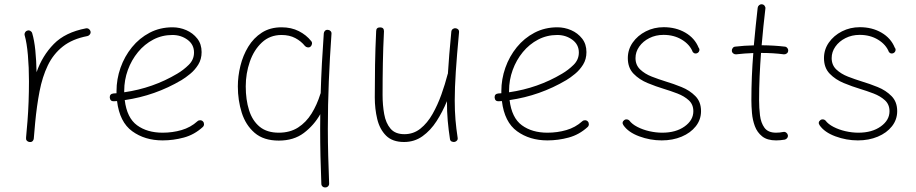

<svg xmlns="http://www.w3.org/2000/svg" viewBox="-20 -631 4186 877"><path d="M114.7 17.6Q111.8 17.1 108.9 16.1Q97.7 10.7 99.1 0Q99.1 -0.5 99.1 -2V-3.4Q100.6 -22 102.3 -40.5Q104 -59.1 105.5 -77.1Q108.9 -119.6 110.6 -166.5Q112.3 -213.4 112.3 -259.8Q112.3 -323.2 107.4 -379.4Q102.5 -435.5 92.8 -469.2Q90.8 -476.1 94.5 -482.7Q98.1 -489.3 105 -491.2Q111.8 -493.7 118.4 -490Q125 -486.3 127 -479.5Q136.7 -447.3 141.4 -400.6Q146 -354 147 -301.3Q173.3 -376.5 225.6 -429.9Q277.8 -483.4 372.6 -501.5Q379.9 -502.9 386 -498.5Q392.1 -494.1 393.6 -487.3Q395 -480 390.6 -473.9Q386.2 -467.8 379.4 -466.3Q310.5 -453.1 266.8 -418.5Q223.1 -383.8 198.2 -331.8Q173.3 -279.8 160.6 -213.6Q147.9 -147.5 140.6 -70.3Q137.7 -31.7 134.3 2Q133.8 4.9 132.8 7.8Q127.4 19 116.7 17.6Q115.7 17.6 114.7 17.6Z M906.2 -50.8Q867.7 -15.6 819.8 -2.7Q772 10.3 722.7 10.3Q641.6 10.3 584 -31.5Q526.4 -73.2 514.6 -169.4Q507.8 -168.9 500.5 -168.5Q483.4 -167.5 481.4 -185.1Q480.5 -202.1 498 -204.1Q505.4 -204.6 512.2 -205.1Q512.2 -210 512.2 -214.8Q512.2 -269.5 530.5 -321.5Q548.8 -373.5 582.8 -415.3Q616.7 -457 663.8 -481.7Q710.9 -506.3 768.1 -506.3Q800.8 -506.3 831.1 -493.2Q861.3 -480 881.1 -454.8Q900.9 -429.7 900.9 -393.1Q900.9 -360.4 885.5 -335.7Q870.1 -311 848.6 -293.5Q827.1 -275.9 809.1 -265.1Q688.5 -193.8 549.8 -173.8Q559.6 -92.8 606 -58.8Q652.3 -24.9 722.7 -24.9Q768.1 -24.9 809.3 -36.9Q850.6 -48.8 881.8 -77.1Q887.2 -82 894.8 -81.8Q902.3 -81.5 907.2 -76.2Q912.1 -70.8 911.9 -63.2Q911.6 -55.7 906.2 -50.8ZM767.6 -471.2Q720.2 -471.2 680.2 -450.2Q640.1 -429.2 610.4 -393.1Q580.6 -356.9 564 -311.3Q547.4 -265.6 547.4 -216.3Q547.4 -212.9 547.4 -209.5Q679.2 -228.5 789.6 -294.4Q817.9 -311 842 -334.7Q866.2 -358.4 866.2 -391.1Q866.2 -427.7 836.4 -449.5Q806.6 -471.2 767.6 -471.2Z M1398.4 -418Q1393.1 -413.6 1385.5 -414.6Q1377.9 -415.5 1373 -420.9Q1355.5 -442.9 1328.9 -457Q1302.2 -471.2 1266.1 -471.2Q1212.9 -471.2 1176.3 -437Q1139.6 -402.8 1121.1 -349.1Q1102.5 -295.4 1102.5 -236.3Q1102.5 -175.3 1117.7 -127.4Q1132.8 -79.6 1166 -52.2Q1199.2 -24.9 1253.4 -24.9Q1304.7 -24.9 1341.6 -48.6Q1378.4 -72.3 1403.3 -112.5Q1428.2 -152.8 1443.4 -202.1Q1443.8 -204.1 1444.8 -205.6Q1446.8 -273.4 1450.4 -341.8Q1454.1 -410.2 1459 -478.5Q1459.5 -485.8 1464.8 -490.7Q1470.2 -495.6 1478 -494.6Q1485.4 -494.1 1490.2 -488.8Q1495.1 -483.4 1494.1 -476.1Q1486.3 -367.2 1481.9 -259.3Q1477.5 -151.4 1477.5 -42.5Q1477.5 19.5 1479.2 81.8Q1481 144 1483.4 206.5Q1483.9 214.4 1478.8 219.7Q1473.6 225.1 1466.3 225.1Q1458.5 225.6 1453.1 220.7Q1447.8 215.8 1447.8 208.5Q1445.3 146 1443.8 82.8Q1442.4 19.5 1442.4 -42.5Q1442.4 -75.7 1442.9 -109.4Q1414.1 -58.6 1367.9 -23.7Q1321.8 11.2 1253.4 11.2Q1184.1 11.2 1143.1 -24.2Q1102.1 -59.6 1084.2 -116.2Q1066.4 -172.9 1066.4 -236.3Q1066.4 -282.7 1078.1 -330.3Q1089.8 -377.9 1114 -417.7Q1138.2 -457.5 1176 -481.9Q1213.9 -506.3 1266.1 -506.3Q1310.5 -506.3 1345 -488.8Q1379.4 -471.2 1401.4 -443.4Q1406.2 -438 1405 -430.4Q1403.8 -422.9 1398.4 -418Z M2076.7 -482.9Q2066.9 -378.4 2062 -304.2Q2057.1 -230 2057.1 -172.4Q2057.1 -124.5 2060.5 -84Q2064 -43.5 2070.3 -2.4Q2071.8 5.4 2067.6 10.5Q2063.5 15.6 2057.1 17.1Q2050.3 18.6 2043.2 15.4Q2036.1 12.2 2035.2 3.4Q2028.8 -38.1 2025.1 -79.6Q2021.5 -121.1 2021.5 -168.9Q2001.5 -120.1 1974.1 -77.6Q1946.8 -35.2 1909.9 -8.8Q1873 17.6 1825.7 17.6Q1772.5 17.6 1743.4 -11.5Q1714.4 -40.5 1703.1 -87.2Q1691.9 -133.8 1691.9 -186.5Q1691.9 -261.7 1693.1 -334.7Q1694.3 -407.7 1698.2 -488.8Q1698.2 -505.9 1716.3 -505.9Q1733.9 -505.9 1733.9 -488.3Q1730 -410.6 1728.8 -342.3Q1727.5 -273.9 1727.5 -197.3Q1727.5 -150.9 1734.9 -109.9Q1742.2 -68.8 1763.7 -43.5Q1785.2 -18.1 1827.1 -18.1Q1868.7 -18.1 1900.4 -43.5Q1932.1 -68.8 1955.6 -110.1Q1979 -151.4 1996.1 -199.2Q2013.2 -247.1 2024.9 -292.5Q2025.4 -293.9 2025.9 -294.9Q2028.3 -335.4 2032.2 -382.8Q2036.1 -430.2 2041.5 -486.3Q2042.5 -494.6 2048.6 -498.8Q2054.7 -502.9 2061 -502Q2067.9 -501.5 2072.8 -496.6Q2077.6 -491.7 2076.7 -482.9Z M2664.1 -50.8Q2625.5 -15.6 2577.6 -2.7Q2529.8 10.3 2480.5 10.3Q2399.4 10.3 2341.8 -31.5Q2284.2 -73.2 2272.5 -169.4Q2265.6 -168.9 2258.3 -168.5Q2241.2 -167.5 2239.3 -185.1Q2238.3 -202.1 2255.9 -204.1Q2263.2 -204.6 2270 -205.1Q2270 -210 2270 -214.8Q2270 -269.5 2288.3 -321.5Q2306.6 -373.5 2340.6 -415.3Q2374.5 -457 2421.6 -481.7Q2468.8 -506.3 2525.9 -506.3Q2558.6 -506.3 2588.9 -493.2Q2619.1 -480 2638.9 -454.8Q2658.7 -429.7 2658.7 -393.1Q2658.7 -360.4 2643.3 -335.7Q2627.9 -311 2606.4 -293.5Q2585 -275.9 2566.9 -265.1Q2446.3 -193.8 2307.6 -173.8Q2317.4 -92.8 2363.8 -58.8Q2410.2 -24.9 2480.5 -24.9Q2525.9 -24.9 2567.1 -36.9Q2608.4 -48.8 2639.6 -77.1Q2645 -82 2652.6 -81.8Q2660.2 -81.5 2665 -76.2Q2669.9 -70.8 2669.7 -63.2Q2669.4 -55.7 2664.1 -50.8ZM2525.4 -471.2Q2478 -471.2 2438 -450.2Q2397.9 -429.2 2368.2 -393.1Q2338.4 -356.9 2321.8 -311.3Q2305.2 -265.6 2305.2 -216.3Q2305.2 -212.9 2305.2 -209.5Q2437 -228.5 2547.4 -294.4Q2575.7 -311 2599.9 -334.7Q2624 -358.4 2624 -391.1Q2624 -427.7 2594.2 -449.5Q2564.5 -471.2 2525.4 -471.2Z M3168 -390.1Q3163.1 -386.2 3156.2 -386.7Q3149.4 -387.2 3144.5 -393.1Q3130.9 -427.7 3094.7 -449.7Q3058.6 -471.7 3010.7 -471.7Q2975.1 -471.7 2946 -457Q2917 -442.4 2899.9 -418.2Q2882.8 -394 2882.8 -365.7Q2882.8 -334 2904.1 -313.7Q2925.3 -293.5 2957.3 -281Q2989.3 -268.6 3021 -258.8Q3055.7 -248.5 3093 -233.4Q3130.4 -218.3 3156.2 -192.1Q3182.1 -166 3182.1 -123.5Q3182.1 -84.5 3158.2 -54.2Q3134.3 -23.9 3093.5 -6.8Q3052.7 10.3 3002.4 10.3Q2949.7 10.3 2899.7 -8.3Q2849.6 -26.9 2827.6 -59.1Q2818.4 -72.8 2832 -83Q2837.9 -86.9 2844.2 -85.7Q2850.6 -84.5 2854.5 -80.6Q2866.7 -64 2891.4 -51.3Q2916 -38.6 2946 -31.7Q2976.1 -24.9 3004.9 -24.9Q3067.4 -24.9 3107.2 -53.5Q3147 -82 3147 -123Q3147 -153.8 3126.2 -172.9Q3105.5 -191.9 3074.2 -203.9Q3043 -215.8 3012.2 -225.1Q2976.6 -235.8 2938.5 -251.5Q2900.4 -267.1 2874 -294.2Q2847.7 -321.3 2847.7 -365.7Q2847.7 -404.8 2870.1 -436.8Q2892.6 -468.8 2929.9 -487.8Q2967.3 -506.8 3011.7 -506.8Q3067.4 -506.8 3110.4 -481.9Q3153.3 -457 3170.9 -413.6Q3175.8 -407.7 3174.6 -400.9Q3173.3 -394 3168 -390.1Z M3580.1 -398.4Q3579.6 -391.1 3573.5 -386.7Q3567.4 -382.3 3560.5 -382.8Q3513.2 -389.2 3456.1 -389.2Q3452.1 -335.4 3449.7 -281.7Q3447.3 -228 3447.3 -173.3Q3447.3 -138.2 3451.4 -104Q3455.6 -69.8 3471.9 -47.4Q3488.3 -24.9 3524.9 -24.9Q3541 -24.9 3558.1 -28.3Q3564.9 -29.8 3571 -25.4Q3577.1 -21 3578.6 -14.2Q3580.1 -6.8 3575.7 -0.7Q3571.3 5.4 3564.5 6.8Q3543.9 10.3 3524.9 10.3Q3484.4 10.3 3461.4 -8.1Q3438.5 -26.4 3428 -54.7Q3417.5 -83 3414.8 -114.7Q3412.1 -146.5 3412.1 -173.3Q3412.1 -228 3414.3 -281.7Q3416.5 -335.4 3420.9 -388.7Q3379.9 -387.2 3342.3 -382.8Q3335.4 -382.3 3329.6 -386.7Q3323.7 -391.1 3322.8 -398.4Q3322.3 -405.3 3326.7 -411.4Q3331.1 -417.5 3338.4 -418Q3379.9 -422.9 3423.3 -423.8Q3427.2 -467.3 3431.6 -510Q3436 -552.7 3440.9 -595.7Q3441.9 -603 3447.8 -607.7Q3453.6 -612.3 3460.4 -611.3Q3467.8 -610.8 3472.4 -604.7Q3477.1 -598.6 3476.1 -591.8Q3471.2 -549.8 3466.8 -508.1Q3462.4 -466.3 3459 -424.3Q3515.6 -423.8 3564.9 -418Q3571.8 -417.5 3576.4 -411.4Q3581.1 -405.3 3580.1 -398.4Z M4064 -390.1Q4059.1 -386.2 4052.2 -386.7Q4045.4 -387.2 4040.5 -393.1Q4026.9 -427.7 3990.7 -449.7Q3954.6 -471.7 3906.7 -471.7Q3871.1 -471.7 3842 -457Q3813 -442.4 3795.9 -418.2Q3778.8 -394 3778.8 -365.7Q3778.8 -334 3800 -313.7Q3821.3 -293.5 3853.3 -281Q3885.3 -268.6 3917 -258.8Q3951.7 -248.5 3989 -233.4Q4026.4 -218.3 4052.2 -192.1Q4078.1 -166 4078.1 -123.5Q4078.1 -84.5 4054.2 -54.2Q4030.3 -23.9 3989.5 -6.8Q3948.7 10.3 3898.4 10.3Q3845.7 10.3 3795.7 -8.3Q3745.6 -26.9 3723.6 -59.1Q3714.4 -72.8 3728 -83Q3733.9 -86.9 3740.2 -85.7Q3746.6 -84.5 3750.5 -80.6Q3762.7 -64 3787.4 -51.3Q3812 -38.6 3842 -31.7Q3872.1 -24.9 3900.9 -24.9Q3963.4 -24.9 4003.2 -53.5Q4043 -82 4043 -123Q4043 -153.8 4022.2 -172.9Q4001.5 -191.9 3970.2 -203.9Q3939 -215.8 3908.2 -225.1Q3872.6 -235.8 3834.5 -251.5Q3796.4 -267.1 3770 -294.2Q3743.7 -321.3 3743.7 -365.7Q3743.7 -404.8 3766.1 -436.8Q3788.6 -468.8 3825.9 -487.8Q3863.3 -506.8 3907.7 -506.8Q3963.4 -506.8 4006.3 -481.9Q4049.3 -457 4066.9 -413.6Q4071.8 -407.7 4070.6 -400.9Q4069.3 -394 4064 -390.1Z"/></svg>

Font: Mikhak-DS1-FD ExtraLight
Style: Regular
Weight: 200
Designer: Amin Abedi
Version: Version 3.2